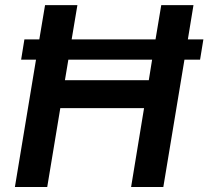

<svg xmlns="http://www.w3.org/2000/svg" viewBox="-20 -748 833 768"><path d="M793.5 -590.3 780.3 -509.3H717.8L633.3 0H504.4L556.2 -315.4H221.2L168.9 0H39.6L124 -509.3H64.5L77.6 -590.3H137.2L160.2 -727.5H289.6L266.6 -590.3H602.1L625 -727.5H753.9L731.4 -590.3ZM588.4 -509.3H253.4L239.7 -427.2H575.2Z"/></svg>

Font: Inter Display SemiBold
Style: Italic
Weight: 600
Italic angle: -9.39999°
Designer: Rasmus Andersson
Foundry: rsms
Version: Version 4.000;git-a52131595